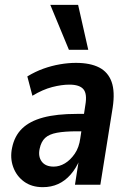

<svg xmlns="http://www.w3.org/2000/svg" viewBox="-20 -764 533 794"><path d="M157 10Q111 10 79.5 -13Q48 -36 34.5 -73.5Q21 -111 30 -153Q40 -202 71.5 -232.5Q103 -263 158.5 -278Q214 -293 298 -293H343L333 -221H299Q248 -221 215.5 -215Q183 -209 166.5 -193.5Q150 -178 144 -149Q137 -117 152.5 -96Q168 -75 202 -75Q226 -75 248.5 -88.5Q271 -102 289 -128Q307 -154 312 -192L333 -330Q341 -376 325 -395Q309 -414 267 -414Q235 -414 196 -404Q157 -394 114 -368L93 -448Q126 -468 159.5 -480Q193 -492 227.5 -498Q262 -504 294 -504Q353 -504 390 -485Q427 -466 441.5 -425.5Q456 -385 446 -319L395 0H290L306 -102H309Q294 -67 271.5 -41.5Q249 -16 220.5 -3Q192 10 157 10ZM265 -558 188 -744H303L345 -558Z"/></svg>

Font: Nunito Sans 10pt Condensed
Style: Bold Italic
Weight: 700
Width: 3
Italic angle: -9°
Designer: Vernon Adams
Foundry: Vernon Adams
Version: Version 3.101;gftools[0.9.27]